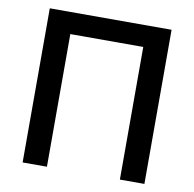

<svg xmlns="http://www.w3.org/2000/svg" viewBox="-79 -791 882 871"><g transform="rotate(10 361.5 -355.0)"><path d="M81 0V-710H642V0H529V-611H193V0Z"/></g></svg>

Font: Raleway-v4020 SemiBold
Style: Regular
Weight: 600
Designer: Matt McInerney, Pablo Impallari, Rodrigo Fuenzalida
Foundry: Matt McInerney, Pablo Impallari, Rodrigo Fuenzalida
Version: Version 4.020;PS 004.020;hotconv 1.0.88;makeotf.lib2.5.64775